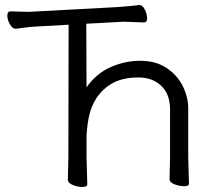

<svg xmlns="http://www.w3.org/2000/svg" viewBox="-20 -730 868 761"><path d="M323 -384Q361 -438 417.5 -463.5Q474 -489 536 -489Q598 -489 640.5 -460.5Q683 -432 704.5 -388.5Q726 -345 726 -300V-108L729 -2Q729 8 710 8Q691 8 671.5 0.5Q652 -7 652 -20L654 -108V-296Q654 -357 619 -390Q584 -423 528.5 -423Q473 -423 433 -404Q362 -368 337 -286Q326 -246 323 -192V-106L326 0Q326 11 306.5 11Q287 11 268 3Q249 -5 249 -18L251 -107L252 -632L126 -625Q101 -624 77.5 -620.5Q54 -617 43 -616H42Q29 -616 19 -634Q9 -652 9 -668.5Q9 -685 22 -685L93 -683L447 -702Q470 -704 494 -706Q518 -708 530 -710H533Q545 -710 554 -692Q563 -674 563 -657.5Q563 -641 551 -641L471 -644L322 -636Z"/></svg>

Font: Fusion Kai T
Style: Regular
Weight: 400
Designer: Fontworks Inc.
Version: Version 24.134;May 13, 2024